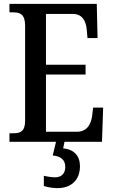

<svg xmlns="http://www.w3.org/2000/svg" viewBox="-20 -734 586 994"><path d="M29 0H270L253 71C291 74 318 91 318 130C318 164 298 184 266 184C250 184 228 181 207 176V229C228 236 258 240 277 240C350 240 394 197 394 126C394 73 363 39 307 34L314 0H508L514 -177H462L457 -133C450 -89 430 -52 378 -52H218V-348H423V-399H218V-662H356C406 -662 425 -626 429 -581L433 -537H485L481 -714H29V-670H49C83 -670 110 -661 110 -601V-108C110 -55 86 -44 49 -44H29Z"/></svg>

Font: Noto Serif Condensed Medium
Style: Regular
Weight: 500
Width: 3
Designer: Monotype Design Team
Foundry: Monotype Imaging Inc.
Version: Version 2.015